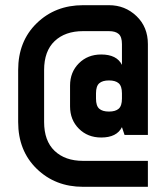

<svg xmlns="http://www.w3.org/2000/svg" viewBox="-20 -720 640 740"><path d="M350 -340V-360Q350 -388 362.5 -399Q375 -410 400 -410Q425 -410 437.5 -399Q450 -388 450 -360V-470Q430 -510 370 -510Q318 -510 284 -476Q250 -442 250 -390V-310Q250 -258 284 -224Q318 -190 370 -190Q430 -190 450 -230V-340Q450 -312 437.5 -301Q425 -290 400 -290Q375 -290 362.5 -301Q350 -312 350 -340ZM300 -100Q231 -100 190.5 -138.5Q150 -177 150 -250V-450Q150 -523 190.5 -561.5Q231 -600 300 -600H400Q425 -600 437.5 -589Q450 -578 450 -550V-230L460 -200H550V-550Q550 -616 506 -658Q462 -700 400 -700H300Q193 -700 121.5 -630.5Q50 -561 50 -450V-250Q50 -139 121.5 -69.5Q193 0 300 0H550V-100Z"/></svg>

Font: Millimetre
Style: Regular
Weight: 500
Designer: Jérémy Landes
Version: Version 1.0